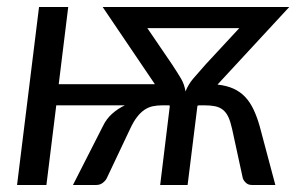

<svg xmlns="http://www.w3.org/2000/svg" viewBox="-20 -526 850 546"><path d="M469.5 -342.5Q485 -319 494.8 -302.5Q504.5 -286 507.5 -266Q515.5 -286 529.5 -302.5Q543.5 -319 564.5 -342.5L660.5 -446H399ZM598.5 -285.5Q625 -282.5 644.2 -273.8Q663.5 -265 677.5 -250Q691.5 -235 701.2 -214.2Q711 -193.5 718.5 -167L763 0H696Q686 0 679.5 -6Q673 -12 670.5 -19L640 -159.5Q635.5 -180 629.5 -193Q623.5 -206 614.2 -213.5Q605 -221 592 -223.8Q579 -226.5 561 -226.5H544.5L543.5 -225.5H541.5L513.5 0H435.5L463 -225.5H461.5L461 -226.5H442Q427 -226.5 414.2 -223.8Q401.5 -221 390.5 -213.5Q379.5 -206 369.5 -193Q359.5 -180 350 -159.5L283.5 -19Q280 -12 272.2 -6Q264.5 0 254 0H187.5L272.5 -167Q282.5 -188 298.8 -202.5Q315 -217 335 -226.5H140L112 0H28.5L91 -506H174L147 -286.5H420.5L272 -506H802.5Z"/></svg>

Font: Lato 2
Style: Italic
Weight: 400
Italic angle: -7°
Designer: Lukasz Dziedzic with Adam Twardoch and Botio Nikoltchev
Foundry: tyPoland Lukasz Dziedzic
Version: Version 2.015; 2015-08-06; http://www.latofonts.com/